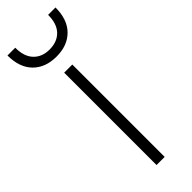

<svg xmlns="http://www.w3.org/2000/svg" viewBox="-239 -718 735 735"><g transform="rotate(-45 129.0 -350.0)"><path d="M106 -500H150V0H106ZM129 -564Q69 -564 34 -599.5Q-1 -635 -1 -700H41Q41 -652 65 -627Q89 -602 129 -602Q171 -602 195 -627Q219 -652 219 -700H259Q259 -635 224 -599.5Q189 -564 129 -564Z"/></g></svg>

Font: PT Root UI Web Light
Style: Regular
Weight: 300
Designer: Vitaly Kuzmin
Foundry: ParaType Ltd.
Version: Version 1.000W